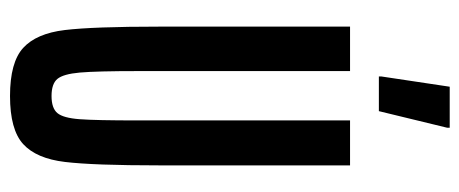

<svg xmlns="http://www.w3.org/2000/svg" viewBox="-294 -638 940 393"><g transform="rotate(90 176.5 -442.0)"><path d="M35 -298V-688H126V-254Q126 -169 129 -135Q132 -101 142 -89Q152 -77 177 -77Q202 -77 212 -89Q222 -101 224.5 -134.5Q227 -168 227 -254V-688H319V-298Q319 -163 312 -104.5Q305 -46 275.5 -19Q246 8 177 8Q108 8 78.5 -19Q49 -46 42 -104Q35 -162 35 -298ZM137 -747V-752L158 -892H242V-887L208 -747Z"/></g></svg>

Font: Saira Ultra Condensed SemiBold
Style: Regular
Weight: 600
Width: 1
Designer: Hector Gatti with collaboration of the Omnibus-Type team
Foundry: Omnibus-Type
Version: Version 1.001; ttfautohint (v1.8)